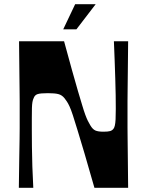

<svg xmlns="http://www.w3.org/2000/svg" viewBox="-20 -897 715 917"><path d="M70 0Q71 -88 72 -143.5Q73 -199 73.5 -233Q74 -267 74 -286Q74 -305 74 -319Q74 -333 74 -350Q74 -367 74 -381Q74 -395 74 -414Q74 -433 73.5 -467Q73 -501 72.5 -556.5Q72 -612 71 -700H286Q308 -620 324 -561.5Q340 -503 352.5 -461.5Q365 -420 373 -393Q381 -366 387.5 -348.5Q394 -331 399.5 -320Q405 -309 411 -299Q422 -280 435 -274Q448 -268 474 -268Q496 -268 506 -271Q516 -274 522 -282Q526 -287 528.5 -297.5Q531 -308 532 -327Q533 -346 533 -377Q533 -405 532.5 -442.5Q532 -480 530.5 -523Q529 -566 527.5 -611.5Q526 -657 524 -700H592Q591 -612 590.5 -556.5Q590 -501 589.5 -467Q589 -433 589 -414Q589 -395 589 -381Q589 -367 589 -350Q589 -333 589 -319Q589 -305 589 -286Q589 -267 589.5 -233Q590 -199 590.5 -143.5Q591 -88 592 0H431Q404 -96 384 -163Q364 -230 350.5 -274.5Q337 -319 328 -346.5Q319 -374 312 -389Q305 -404 299.5 -412Q294 -420 288 -428Q276 -443 259 -447.5Q242 -452 209 -452Q173 -452 159.5 -447.5Q146 -443 141 -429Q137 -421 135 -410Q133 -399 132.5 -381Q132 -363 132 -331Q132 -308 132 -273Q132 -238 132.5 -195Q133 -152 134.5 -102.5Q136 -53 139 0ZM282 -757 339 -877H437L345 -757Z"/></svg>

Font: Ojuju ExtraLight
Style: Bold
Weight: 700
Version: Version 1.000